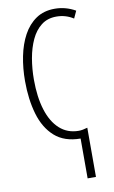

<svg xmlns="http://www.w3.org/2000/svg" viewBox="-103 -778 633 1064"><g transform="rotate(-10 213.5 -246.0)"><path d="M283.7 -724.6Q345.2 -724.6 399.9 -693.4L380.9 -652.3Q337.9 -680.2 285.2 -680.2Q235.4 -680.2 200.4 -653.1Q165.5 -626 144 -579.8Q122.6 -533.7 112.5 -476.1Q102.5 -418.5 102.5 -357.4Q102.5 -259.3 125 -187Q147.5 -114.7 191.4 -75Q235.4 -35.2 298.8 -35.2Q319.3 -35.2 347.7 -43.9V232.9H300.8V8.8Q210 8.3 155.5 -40.3Q101.1 -88.9 76.9 -171.9Q52.7 -254.9 52.7 -357.9Q52.7 -430.7 65.9 -496.6Q79.1 -562.5 106.9 -613.8Q134.8 -665 178.5 -694.8Q222.2 -724.6 283.7 -724.6Z"/></g></svg>

Font: Open Sans Condensed Light
Style: Regular
Weight: 300
Width: 3
Designer: Monotype Design Team
Foundry: Monotype Imaging Inc.
Version: Version 3.003; ttfautohint (v1.8.4)